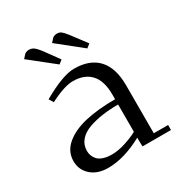

<svg xmlns="http://www.w3.org/2000/svg" viewBox="-153 -743 815 862"><g transform="rotate(-30 255.0 -312.0)"><path d="M41 -97.2Q41 -147.5 81.5 -181.4Q122.1 -215.3 188 -230.2Q253.9 -245.1 341.8 -245.1V-270Q341.8 -340.3 309.6 -375.2Q277.3 -410.2 217.8 -410.2Q173.3 -410.2 97.2 -371.1L83 -394Q191.9 -456.1 250 -456.1Q331.5 -456.1 373.8 -410.2Q416 -364.3 416 -274.9V-25.9H490.2V0H342.8L341.8 -23.9V-45.9Q245.1 6.8 162.1 6.8Q106.9 6.8 74 -22.7Q41 -52.2 41 -97.2ZM78.1 -605 95.2 -624Q105 -630.9 117.2 -630.9Q131.3 -630.9 141.6 -623.5Q151.9 -616.2 167 -597.2L223.1 -520L204.1 -504.9ZM116.2 -106.9Q116.2 -94.7 120.1 -83.5Q124 -72.3 133.3 -61.3Q142.6 -50.3 161.4 -43.7Q180.2 -37.1 206.1 -37.1Q239.7 -37.1 277.8 -49.6Q315.9 -62 341.8 -76.2V-217.8Q298.3 -217.8 261 -212.6Q223.6 -207.5 189.5 -195.6Q155.3 -183.6 135.7 -160.9Q116.2 -138.2 116.2 -106.9ZM223.1 -605 240.2 -624Q250 -630.9 262.2 -630.9Q275.9 -630.9 284.4 -624.3Q293 -617.7 309.1 -597.2L367.2 -520L348.1 -504.9Z"/></g></svg>

Font: Dehuti Alt
Style: Book
Weight: 400
Version: Version 1.2